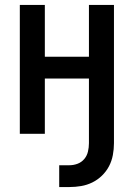

<svg xmlns="http://www.w3.org/2000/svg" viewBox="-20 -540 540 775"><path d="M219 215V127H260Q277 127 293 121Q309 115 320 102Q331 89 335 72Q339 55 339 38V-223H161V0H60V-520H161V-311H339V-520H440V38Q440 62 435.5 86Q431 110 420 131Q409 152 391.5 169Q374 186 352.5 196.5Q331 207 307.5 211Q284 215 260 215Z"/></svg>

Font: Iosevka SS18 Semibold
Style: Regular
Weight: 600
Monospace: yes
Designer: Belleve Invis
Foundry: Belleve Invis
Version: Version 25.1.1; ttfautohint (v1.8.4)